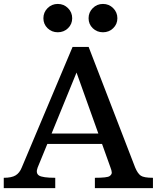

<svg xmlns="http://www.w3.org/2000/svg" viewBox="-20 -976 822 996"><path d="M0 0ZM-0.5 -53.7Q40 -53.7 60.8 -66.2Q81.5 -78.6 92.8 -106.9L356.4 -732.4H439.9L681.2 -106.9Q694.3 -75.7 710.4 -64.7Q726.6 -53.7 773.4 -53.7V0H472.2V-53.7Q536.6 -53.7 548.6 -62.5Q560.5 -71.3 559.8 -81.5Q559.1 -91.8 553.2 -106.9L509.3 -229.5H225.6L175.3 -106.9Q164.1 -77.6 182.1 -65.7Q200.2 -53.7 266.6 -53.7V0H-0.5ZM490.2 -283.2 377 -599.6 247.6 -283.2ZM514.2 -808.6Q482.9 -808.6 461.2 -829.6Q439.5 -850.6 439.5 -881.3Q439.5 -912.1 461.2 -933.8Q482.9 -955.6 514.2 -955.6Q545.4 -955.6 567.1 -933.8Q588.9 -912.1 588.9 -881.3Q588.9 -850.6 567.1 -829.6Q545.4 -808.6 514.2 -808.6ZM279.8 -808.6Q248.5 -808.6 226.8 -829.6Q205.1 -850.6 205.1 -881.3Q205.1 -912.1 226.8 -933.8Q248.5 -955.6 279.8 -955.6Q311 -955.6 332.8 -933.8Q354.5 -912.1 354.5 -881.3Q354.5 -850.6 332.8 -829.6Q311 -808.6 279.8 -808.6Z"/></svg>

Font: Arbutus Slab
Style: Regular
Weight: 400
Version: Version 1.002; ttfautohint (v0.92) -l 10 -r 16 -G 200 -x 7 -